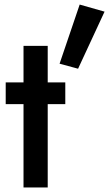

<svg xmlns="http://www.w3.org/2000/svg" viewBox="-20 -821 478 841"><path d="M329 -801 438 -770 322 -520 241 -542ZM5 -460H83V-620H189V-460H266V-365H189V0H83V-365H5Z"/></svg>

Font: Jost* Medium
Style: Regular
Weight: 500
Version: Version 3.7